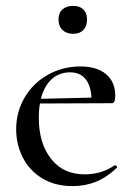

<svg xmlns="http://www.w3.org/2000/svg" viewBox="-20 -621 451 653"><path d="M371 -59Q374 -59 377 -55.5Q380 -52 377 -50Q342 -17 305.5 -2.5Q269 12 227 12Q167 12 123.5 -14.5Q80 -41 57.5 -85.5Q35 -130 35 -181Q35 -240 63.5 -289Q92 -338 142.5 -366.5Q193 -395 254 -395Q310 -395 341 -368.5Q372 -342 372 -296Q372 -270 361 -270L116 -269Q112 -249 112 -220Q112 -134 153.5 -81Q195 -28 268 -28Q326 -28 370 -59ZM119 -285 291 -289Q289 -330 270.5 -352.5Q252 -375 219 -375Q181 -375 155.5 -351.5Q130 -328 119 -285ZM179 -555Q179 -577 192.5 -589Q206 -601 229 -601Q251 -601 263.5 -589Q276 -577 276 -555Q276 -532 263.5 -519Q251 -506 229 -506Q206 -506 192.5 -519Q179 -532 179 -555Z"/></svg>

Font: Cormorant Infant Medium
Style: Regular
Weight: 500
Designer: Christian Thalmann (Catharsis Fonts)
Version: Version 3.000